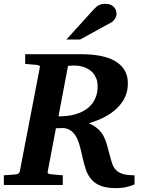

<svg xmlns="http://www.w3.org/2000/svg" viewBox="-33 -949 736 985"><path d="M657.2 -2.9Q634.3 6.8 612.3 11.5Q590.3 16.1 563 16.1Q516.6 16.1 486.8 5.4Q457 -5.4 438 -26.1Q418.9 -46.9 408.2 -77.1Q397.5 -107.4 389.2 -147Q385.7 -161.6 382.1 -178Q378.4 -194.3 373.3 -210.4Q368.2 -226.6 361.1 -241.2Q354 -255.9 343.5 -267.3Q333 -278.8 319.1 -285.4Q305.2 -292 286.1 -292Q279.8 -292 271 -291.5Q262.2 -291 253.9 -291L211.9 -69.8Q210.4 -61.5 214.4 -58.8Q218.3 -56.2 228 -55.2Q236.8 -54.2 247.1 -53.2Q255.4 -52.2 266.6 -51.5Q277.8 -50.8 289.1 -49.8V0H-13.2V-49.8Q-2 -50.8 8.5 -51.3Q19 -51.8 27.3 -52.7Q37.1 -53.7 45.9 -54.2Q55.2 -55.2 60.8 -58.1Q66.4 -61 68.8 -70.8L170.9 -601.1Q173.3 -609.4 168.5 -612.3Q163.6 -615.2 153.8 -616.2Q144.5 -616.7 135.3 -617.7Q127 -618.7 116.7 -619.4Q106.4 -620.1 96.2 -621.1V-670.9H384.8Q435.1 -670.9 478.5 -663.1Q522 -655.3 554.2 -637.5Q586.4 -619.6 604.7 -591.1Q623 -562.5 623 -521Q623 -481.4 607.7 -449.5Q592.3 -417.5 565.4 -392.1Q538.6 -366.7 502 -347.9Q465.3 -329.1 422.9 -316.9Q451.7 -303.7 469.2 -287.8Q486.8 -272 497.6 -252.2Q508.3 -232.4 514.9 -208.7Q521.5 -185.1 528.8 -157.2Q535.6 -130.9 542.2 -110.8Q548.8 -90.8 561.8 -77.1Q574.7 -63.5 596.9 -56.6Q619.1 -49.8 657.2 -49.8ZM467.8 -505.9Q467.8 -530.3 460.4 -547.9Q453.1 -565.4 441.7 -577.4Q430.2 -589.4 416 -596.7Q401.9 -604 387.7 -607.7Q373.5 -611.3 361.1 -612.3Q348.6 -613.3 340.8 -612.8L315.9 -610.8L267.1 -352.1H273.9Q278.3 -352.1 282.2 -352.5Q287.1 -352.5 292 -353Q311 -353.5 331.5 -357.4Q352.1 -361.3 371.6 -368.7Q391.1 -376 408.4 -387.7Q425.8 -399.4 439 -416.3Q452.1 -433.1 460 -455.3Q467.8 -477.5 467.8 -505.9ZM564.9 -876.5Q564.9 -871.6 563 -865.5Q561 -859.4 557.4 -853.5Q553.7 -847.7 549.1 -842.5Q544.4 -837.4 538.6 -834.5L377.9 -746.1H307.6L444.8 -897.5Q453.1 -906.7 460.2 -912.8Q467.3 -918.9 474.6 -922.6Q481.9 -926.3 489.7 -927.7Q497.6 -929.2 507.8 -929.2Q523.9 -929.2 534.9 -924.3Q545.9 -919.4 552.5 -911.9Q559.1 -904.3 562 -894.8Q564.9 -885.3 564.9 -876.5Z"/></svg>

Font: Charis SIL
Style: Bold Italic
Weight: 700
Italic angle: -11°
Foundry: SIL International
Version: Version 4.112